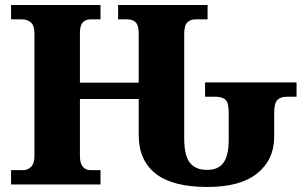

<svg xmlns="http://www.w3.org/2000/svg" viewBox="-20 -734 1215 764"><path d="M805 10Q667 10 599.5 -43Q532 -96 532 -196V-340H298V-114Q298 -84 309.5 -70.5Q321 -57 340 -57H380V0H24V-57H72Q91 -57 104 -70.5Q117 -84 117 -114V-600Q117 -633 102.5 -645Q88 -657 67 -657H24V-714H380V-657H340Q321 -657 309.5 -645Q298 -633 298 -601V-405H532V-599Q532 -633 520 -645Q508 -657 486 -657H450V-714H806V-657H758Q738 -657 725.5 -645Q713 -633 713 -599V-184Q713 -115 735.5 -86.5Q758 -58 804 -58Q850 -58 870 -87.5Q890 -117 890 -177V-287Q890 -326 877 -337.5Q864 -349 838 -349H796V-406H1160V-349H1121Q1096 -349 1083.5 -336Q1071 -323 1071 -285V-189Q1071 -99 1004 -44.5Q937 10 805 10Z"/></svg>

Font: Noto Serif ExtraBold
Style: Regular
Weight: 800
Designer: Monotype Design Team
Foundry: Monotype Imaging Inc.
Version: Version 2.014